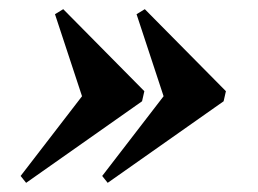

<svg xmlns="http://www.w3.org/2000/svg" viewBox="-20 -430 563 419"><path d="M215 -31 203 -46 337 -220 278 -399 296 -410 473 -231 468 -209ZM37 -31 25 -46 159 -220 100 -399 118 -410 295 -231 290 -209Z"/></svg>

Font: Libre Bodoni SemiBold
Style: Italic
Weight: 600
Italic angle: -13°
Version: Version 2.003